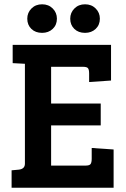

<svg xmlns="http://www.w3.org/2000/svg" viewBox="-20 -874 589 894"><path d="M509 0H34V-81L67 -84Q96 -87 96 -112V-577L39 -580V-665H497V-499L395 -492V-532Q395 -549 390 -556Q385 -563 366 -563H218V-392H449V-290H218V-103H379Q397 -103 402 -110.5Q407 -118 407 -135V-185L509 -178ZM307 -787Q307 -815 326.5 -834.5Q346 -854 376 -854Q406 -854 425.5 -834.5Q445 -815 445 -787Q445 -758 425.5 -739.5Q406 -721 376 -721Q345 -721 326 -739.5Q307 -758 307 -787ZM107 -787Q107 -815 126.5 -834.5Q146 -854 176 -854Q206 -854 225.5 -834.5Q245 -815 245 -787Q245 -758 225.5 -739.5Q206 -721 176 -721Q145 -721 126 -739.5Q107 -758 107 -787Z"/></svg>

Font: Bree Serif
Style: Regular
Weight: 400
Designer: Veronika Burian, Jos Scaglione
Foundry: TypeTogether
Version: Version 1.001